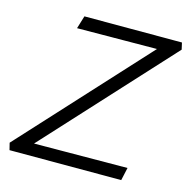

<svg xmlns="http://www.w3.org/2000/svg" viewBox="-99 -754 837 850"><g transform="rotate(15 319.5 -329.0)"><path d="M18 0 10 -32 579 -652 599 -602 167 -599 185 -658H632L639 -627L69 -6L51 -56L543 -59L530 0Z"/></g></svg>

Font: Ysabeau Office
Style: Italic
Weight: 400
Italic angle: -12°
Designer: Christian Thalmann (Catharsis Fonts)
Version: Version 2.001;gftools[0.9.30]; featfreeze: tnum,lnum,ss02